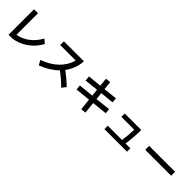

<svg xmlns="http://www.w3.org/2000/svg" viewBox="396 -2484 4189 4189"><g transform="rotate(45 2490.0 -390.0)"><path d="M197 14V-772H319V-106Q468 -133 595 -227.5Q722 -322 806 -479L901 -403Q804 -229 650.5 -120Q497 -11 311 14Z M1901 -75 1826 20Q1688 -120 1536 -228Q1376 -68 1136 21L1075 -89Q1302 -170 1441.5 -306.5Q1581 -443 1632 -624H1152V-739H1769Q1769 -668 1744 -579Q1706 -439 1614 -318Q1767 -207 1901 -75Z M2896 -388 2906 -274 2556 -238 2584 28 2467 42 2439 -226 2090 -190 2079 -303 2427 -339 2410 -502 2092 -469 2081 -584 2398 -616 2378 -810 2496 -822 2516 -628 2834 -661 2844 -548 2528 -515 2545 -351Z M3829 -113V-9H3131V-113H3570Q3582 -189 3590.5 -282Q3599 -375 3601 -459H3205V-564H3714Q3711 -316 3679 -113Z M4880 -319H4080V-441H4880Z"/></g></svg>

Font: IBM Plex Sans JP SemiBold
Style: Regular
Weight: 600
Designer: Mike Abbink; Paul van der Laan; Pieter van Rosmalen; Wujin Sim; Yejin Wi; Jinhee Kim; Boomi Park; Yona Kim; Kichan Ma
Foundry: Sandoll Inc.
Version: Version 1.001